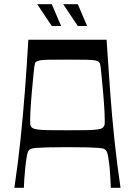

<svg xmlns="http://www.w3.org/2000/svg" viewBox="-20 -888 638 908"><path d="M48 0Q65 -114 77 -228.5Q89 -343 98 -460.5Q107 -578 114 -700H484Q492 -578 500.5 -460.5Q509 -343 521 -228.5Q533 -114 550 0H504Q504 -9 502.5 -35Q501 -61 499 -90Q496 -121 491.5 -147Q487 -173 479 -179Q476 -182 470 -184.5Q464 -187 447 -188.5Q430 -190 395 -191Q360 -192 299 -192Q238 -192 203 -191Q168 -190 151 -188.5Q134 -187 128 -184.5Q122 -182 118 -179Q111 -173 106.5 -147Q102 -121 99 -90Q96 -61 94.5 -35Q93 -9 93 0ZM299 -272Q354 -272 387.5 -272.5Q421 -273 439.5 -275.5Q458 -278 465 -283.5Q472 -289 475 -300Q476 -317 474.5 -353Q473 -389 468 -447Q463 -498 460.5 -527.5Q458 -557 456 -570.5Q454 -584 452 -588.5Q450 -593 448 -595Q442 -600 429 -602.5Q416 -605 386 -605.5Q356 -606 299 -606Q242 -606 211.5 -605.5Q181 -605 168.5 -602.5Q156 -600 150 -595Q147 -593 145.5 -588.5Q144 -584 142 -570.5Q140 -557 137.5 -527.5Q135 -498 130 -447Q125 -389 123.5 -353Q122 -317 123 -300Q125 -289 132.5 -283.5Q140 -278 158 -275.5Q176 -273 210 -272.5Q244 -272 299 -272ZM348 -765 279 -868H348L392 -765ZM225 -765 156 -868H225L269 -765Z"/></svg>

Font: Ojuju Medium
Style: Regular
Weight: 500
Designer: Chisaokwu Joboson, Mirko Velimirovic
Foundry: Udi Foundry
Version: Version 1.000